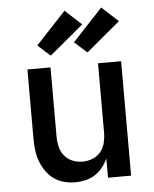

<svg xmlns="http://www.w3.org/2000/svg" viewBox="-55 -831 710 886"><g transform="rotate(-5 300.0 -388.5)"><path d="M257 8Q231 8 205 1Q179 -6 158 -21.5Q137 -37 122 -59Q107 -81 98 -106Q89 -131 86 -157.5Q83 -184 83 -210V-530H190V-210Q190 -186 195.5 -162.5Q201 -139 216 -120.5Q231 -102 253.5 -93Q276 -84 300 -84Q324 -84 346.5 -93Q369 -102 384 -120.5Q399 -139 404.5 -162.5Q410 -186 410 -210V-530H517V0H410V-89Q400 -67 385 -48Q370 -29 349.5 -16Q329 -3 305 2.5Q281 8 257 8ZM366 -584 308 -636 447 -785 523 -715ZM196 -584 138 -636 277 -785 353 -715Z"/></g></svg>

Font: Iosevka Curly SmBdEx
Style: Regular
Weight: 600
Width: 7
Monospace: yes
Designer: Belleve Invis
Foundry: Belleve Invis
Version: Version 11.1.0; ttfautohint (v1.8.3)